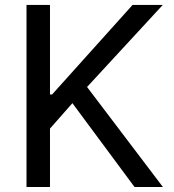

<svg xmlns="http://www.w3.org/2000/svg" viewBox="-20 -747 695 767"><path d="M85.9 0H179.7V-233.3L269.2 -334.9L517.4 0H630.7L327.8 -399.5L630.3 -727.3H509.6L188.2 -369.7H179.7V-727.3H85.9Z"/></svg>

Font: Margiela Sans Text
Style: Regular
Weight: 400
Designer: Stefan Endress, Andreas Faust
Version: Version 1.100;FEAKit 1.0